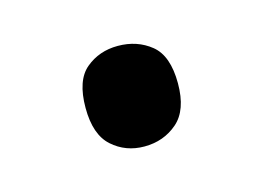

<svg xmlns="http://www.w3.org/2000/svg" viewBox="-37 -178 343 249"><g transform="rotate(-15 134.0 -53.5)"><path d="M72 -54Q72 -91 90 -106Q108 -121 133 -121Q159 -121 177.5 -106Q196 -91 196 -54Q196 -18 177.5 -2Q159 14 133 14Q108 14 90 -2Q72 -18 72 -54Z"/></g></svg>

Font: Noto Sans Chorasmian
Style: Regular
Weight: 400
Designer: Federico Parra Barrios
Foundry: Google LLC
Version: Version 1.004; ttfautohint (v1.8.4.7-5d5b)